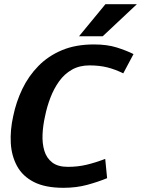

<svg xmlns="http://www.w3.org/2000/svg" viewBox="-20 -887 673 916"><path d="M304 -91Q351 -91 393 -101Q435 -111 482 -129L491 -37Q450 -20 397.5 -5.5Q345 9 283 9Q196 9 142 -18.5Q88 -46 61.5 -94.5Q35 -143 31.5 -204.5Q28 -266 43 -333Q57 -401 86.5 -462.5Q116 -524 163 -572Q210 -620 275.5 -647.5Q341 -675 428 -675Q491 -675 537 -660.5Q583 -646 617 -629L568 -537Q530 -556 492 -565.5Q454 -575 407 -575Q359 -575 323 -554.5Q287 -534 262 -499Q237 -464 220.5 -421Q204 -378 195 -333Q185 -289 183 -246Q181 -203 191.5 -168Q202 -133 229 -112Q256 -91 304 -91ZM633 -867 470 -714H357L483 -867Z"/></svg>

Font: Epunda Sans
Style: Bold Italic
Weight: 700
Italic angle: -12.0243°
Designer: Simon Atzbach
Foundry: typofactur
Version: Version 2.204; ttfautohint (v1.8.4.7-5d5b)